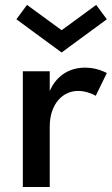

<svg xmlns="http://www.w3.org/2000/svg" viewBox="-20 -752 450 772"><path d="M71.8 -465.5H180V-385.9Q190.5 -410.5 205.7 -428.2Q220.9 -445.9 239.3 -457.5Q257.7 -469.1 278.6 -474.5Q299.5 -480 321.8 -480Q346.4 -480 369.3 -473.9Q392.3 -467.7 409.5 -458.2L365 -366.8Q349.5 -375.9 330.7 -381.1Q311.8 -386.4 294.1 -386.4Q271.4 -386.4 250.7 -377Q230 -367.7 214.3 -349.5Q198.6 -331.4 189.3 -304.3Q180 -277.3 180 -242.3V0H71.8ZM227.7 -540.9 45.9 -674.5 88.6 -732.3 227.7 -630.5 366.8 -732.3 409.5 -674.5Z"/></svg>

Font: Spartan MB SemBd
Style: Regular
Weight: 600
Designer: Matt Bailey, Mirko Velimirovic
Foundry: Matt Bailey
Version: Version 1.005